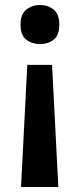

<svg xmlns="http://www.w3.org/2000/svg" viewBox="-20 -566 320 767"><path d="M89 -307H188L213 181H64ZM217 -468Q217 -425 194.5 -407.5Q172 -390 140 -390Q108 -390 85 -407.5Q62 -425 62 -468Q62 -509 85 -527.5Q108 -546 140 -546Q172 -546 194.5 -527.5Q217 -509 217 -468Z"/></svg>

Font: Noto Sans Adlam SemiBold
Style: Regular
Weight: 600
Version: Version 3.001